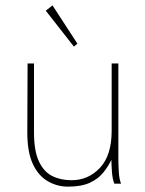

<svg xmlns="http://www.w3.org/2000/svg" viewBox="-20 -686 540 717"><path d="M234 11Q193 11 158 -9.5Q123 -30 102.5 -74Q82 -118 82 -191L83 -449H107V-191Q107 -123 125 -84Q143 -45 174.5 -29Q206 -13 247 -13Q310 -13 353.5 -59.5Q397 -106 397 -197V-449H422V-92Q422 -74 423.5 -46Q425 -18 432 0H407Q400 -17 398 -45Q396 -73 396 -89Q385 -66 366.5 -42.5Q348 -19 316.5 -4Q285 11 234 11ZM256 -512 151 -646 176 -666 269 -523Z"/></svg>

Font: Inconsolata ExtraLight
Style: Regular
Weight: 200
Monospace: yes
Designer: Raph Levien, Cyreal, Brenton Simpson
Foundry: Raph Levien, Cyreal, Google
Version: Version 3.001; ttfautohint (v1.8.2.53-6de2)